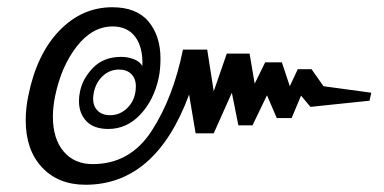

<svg xmlns="http://www.w3.org/2000/svg" viewBox="-20 -535 1060 530"><path d="M51 -203Q51 -236 58 -270Q81 -385 143.5 -450Q206 -515 290 -515Q357 -515 390 -475.5Q423 -436 423 -373Q423 -343 418 -320Q405 -259 367.5 -219Q330 -179 279 -179Q239 -179 218.5 -200.5Q198 -222 198 -256Q198 -270 201 -283Q208 -318 237 -348Q266 -378 315 -378Q332 -378 348.5 -372Q365 -366 373 -353Q375 -404 353.5 -433Q332 -462 291 -462Q235 -462 192 -407Q149 -352 132 -269Q126 -239 126 -213Q126 -152 155.5 -117Q185 -82 236 -82Q339 -82 398.5 -173.5Q458 -265 485 -398H552L570 -283L606 -387H669L683 -304L712 -363H758L780 -297L802 -344H840L873 -297L1005 -279L1000 -257L837 -240L811 -271L785 -209H744L717 -272L677 -189H638L620 -279L570 -167H520L502 -274Q410 -25 216 -25Q141 -25 96 -73Q51 -121 51 -203ZM355 -297Q355 -318 342.5 -330.5Q330 -343 309 -343Q283 -343 264 -325.5Q245 -308 239 -280Q237 -268 237 -263Q237 -242 249.5 -229.5Q262 -217 284 -217Q313 -217 334 -239.5Q355 -262 355 -297Z"/></svg>

Font: Taviraj SemiBold
Style: Italic
Weight: 600
Italic angle: -12°
Designer: Katatrad Team
Foundry: CadsonDemak
Version: Version 1.001